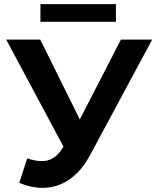

<svg xmlns="http://www.w3.org/2000/svg" viewBox="-20 -891 759 926"><path d="M174 -700H10L286 -184L280 -174C252 -131 221 -114 181 -114C160 -114 137 -119 111 -127L73 -9C111 7 149 15 185 15C277 15 358 -37 415 -144L714 -700H563L365 -315ZM539 -786V-871H175V-786Z"/></svg>

Font: Montserrat-Alt1
Style: Bold
Weight: 700
Designer: Differentunic
Foundry: Differentunic
Version: Version 7.222